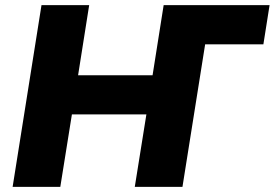

<svg xmlns="http://www.w3.org/2000/svg" viewBox="-20 -725 1066 745"><path d="M29 0 141 -705H326L283 -433H572L615 -705H1026L1002 -553H776L688 0H503L548 -281H259L214 0Z"/></svg>

Font: Nunito Sans 11pt Black
Style: Italic
Weight: 900
Italic angle: -9°
Version: Version 3.101;gftools[0.9.27]